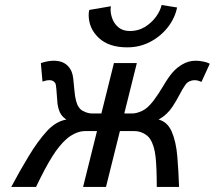

<svg xmlns="http://www.w3.org/2000/svg" viewBox="-20 -737 847 757"><path d="M519.5 -488.3 397.9 0H307.6L429.2 -488.3ZM396.5 -220.2H315.9Q296.4 -220.2 277.1 -211.4Q257.8 -202.6 242.2 -189Q213.4 -163.6 185.8 -119.6Q158.2 -75.7 122.1 0H24.4Q55.7 -59.6 92.8 -120.8Q129.9 -182.1 166 -221.2Q201.2 -258.8 241.7 -265.6Q223.6 -277.8 216.3 -293.7Q209 -309.6 206.5 -330.1Q204.6 -349.6 203.6 -368.2Q202.6 -386.7 200.2 -401.9Q199.2 -410.2 192.1 -415.5Q185.1 -420.9 175.3 -420.9Q163.1 -420.9 147.5 -415.5L141.1 -488.3Q157.7 -493.7 169.7 -495.6Q181.6 -497.6 192.4 -497.6Q238.8 -497.6 258.8 -461.9Q266.1 -449.2 268.8 -426.8Q271.5 -404.3 273.4 -380.4Q275.4 -356.4 279.8 -339.8Q287.6 -309.6 306.9 -299.6Q326.2 -289.6 342.8 -289.6H413.6ZM418.5 -220.2 435.5 -289.6H501.5Q518.1 -289.6 540 -299.6Q562 -309.6 585 -339.8Q604 -364.7 624 -398.7Q644 -432.6 660.6 -451.7Q677.7 -471.2 701.2 -484.4Q724.6 -497.6 751.5 -497.6Q765.6 -497.6 781.5 -494.4Q797.4 -491.2 807.1 -485.8L774.4 -414.1Q769.5 -416.5 762.2 -418.7Q754.9 -420.9 746.6 -420.9Q737.3 -420.9 727.3 -416.5Q717.3 -412.1 710.4 -401.9Q699.7 -386.7 687.7 -363.5Q675.8 -340.3 659.7 -315.9Q638.7 -284.2 605.5 -265.6Q640.1 -256.8 657.2 -217.8Q674.3 -178.2 679.2 -118.9Q684.1 -59.6 686 0H598.1Q598.1 -75.7 593.3 -119.6Q588.4 -163.6 571.8 -189Q563 -202.6 545.9 -211.4Q528.8 -220.2 508.8 -220.2ZM617.2 -717.3 678.2 -707.5Q669.9 -666 642.1 -630.1Q614.3 -594.2 572.8 -572.3Q531.2 -550.3 481.4 -550.3Q409.2 -550.3 369.4 -587.6Q329.6 -625 329.6 -678.2Q329.6 -682.6 330.1 -687.7Q330.6 -692.9 332 -697.8L417.5 -712.4Q416 -705.1 416 -699.2Q416 -681.2 423.6 -661.6Q431.2 -642.1 448 -628.4Q464.8 -614.7 492.7 -614.7Q524.9 -614.7 551 -630.6Q577.1 -646.5 594.5 -670.2Q611.8 -693.8 617.2 -717.3Z"/></svg>

Font: Andika
Style: Italic
Weight: 400
Italic angle: -14°
Designer: Victor Gaultney, Annie Olsen, Julie Remington, Don Collingsworth, Eric Hays, Becca Hirsbrunner
Foundry: SIL International
Version: Version 6.101